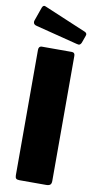

<svg xmlns="http://www.w3.org/2000/svg" viewBox="-104 -1008 532 1052"><g transform="rotate(10 161.5 -482.0)"><path d="M246 -742Q263 -742 263 -723V-27Q263 -12 256 -6Q249 0 233 0H85Q71 0 66 -5.5Q61 -11 61 -23V-721Q61 -731 65.5 -736.5Q70 -742 78 -742ZM60 -963 297 -863Q307 -858 307 -849L305 -841L291 -802Q285 -788 275 -788Q272 -788 264 -790L32 -849Q13 -853 13 -868Q13 -874 15 -878L41 -952Q44 -960 49 -963Q54 -966 60 -963Z"/></g></svg>

Font: Libre Franklin ExtraBold
Style: Regular
Weight: 800
Designer: Pablo Impallari, Rodrigo Fuenzalida
Foundry: Impallari Type
Version: Version 1.002; ttfautohint (v1.5)